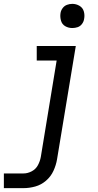

<svg xmlns="http://www.w3.org/2000/svg" viewBox="-54 -768 506 993"><path d="M-34 205H68Q98 205 128.5 196.5Q159 188 184 166.5Q209 145 222.5 115.5Q236 86 241 56L338 -530H136V-455H239L157 44Q153 66 142 86.5Q131 107 110 118Q89 129 68 129H-34ZM320 -623Q334 -623 347.5 -627.5Q361 -632 370 -644Q379 -656 381 -670Q385 -690 379.5 -709Q374 -728 357 -738Q340 -748 320 -748Q306 -748 292.5 -743Q279 -738 270 -726Q261 -714 259 -700Q256 -680 261.5 -661Q267 -642 283.5 -632.5Q300 -623 320 -623Z"/></svg>

Font: Iosevka Sparkle
Style: Italic
Weight: 400
Italic angle: -9°
Designer: Belleve Invis
Foundry: Belleve Invis
Version: Version 4.5.0; ttfautohint (v1.8.3)